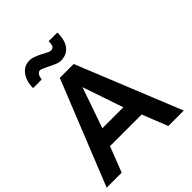

<svg xmlns="http://www.w3.org/2000/svg" viewBox="-272 -1080 1232 1232"><g transform="rotate(-45 344.5 -464.0)"><path d="M346.7 -783.2Q325.7 -783.2 297.4 -796.4Q283.2 -803.2 269.5 -809.6Q255.9 -815.9 243.2 -822.3Q217.3 -835.4 206.1 -835.4Q195.3 -835.4 185.3 -823.2Q175.3 -811 172.9 -785.6H94.7Q94.7 -848.1 124 -887.7Q153.8 -927.7 201.2 -927.7Q219.2 -928.7 240.7 -920.9Q262.2 -913.1 282 -903.1Q301.8 -893.1 317.6 -884.5Q333.5 -876 340.3 -875.5Q341.8 -875.5 344.2 -875.2Q346.7 -875 347.7 -875Q362.3 -875 370.4 -886Q378.4 -897 377.9 -927.7H457Q457 -855.5 427.7 -819.6Q398.4 -783.7 347.2 -783.2ZM417 -289.1Q388.7 -372.6 365.2 -441.4Q341.8 -510.3 322.8 -565.9Q307.1 -519.5 283 -450.7Q258.8 -381.8 226.6 -289.1ZM-23.4 0 262.2 -710.9H388.2L676.3 0H536.1L467.3 -173.3H180.2L112.8 0Z"/></g></svg>

Font: Ride
Style: Bold
Weight: 700
Version: Version 3.000